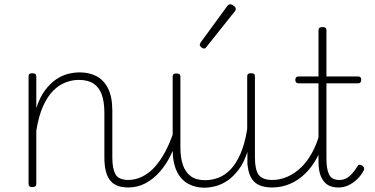

<svg xmlns="http://www.w3.org/2000/svg" viewBox="-20 -856 1746 894"><path d="M579 17Q546 17 524 7.5Q502 -2 489.5 -20.5Q477 -39 471.5 -64.5Q466 -90 466 -123V-331Q466 -381 454 -415Q442 -449 416 -466.5Q390 -484 347 -484Q317 -484 286 -472.5Q255 -461 228 -434Q201 -407 180.5 -361.5Q160 -316 149 -247V0Q149 8 144.5 11.5Q140 15 130 15Q121 15 117 11.5Q113 8 113 0V-500Q113 -508 117 -511.5Q121 -515 130 -515Q140 -515 144.5 -511.5Q149 -508 149 -500V-353Q166 -404 190 -436Q214 -468 241.5 -486.5Q269 -505 297 -512Q325 -519 351 -519Q395 -519 429 -501.5Q463 -484 483 -444.5Q503 -405 503 -340V-123Q503 -70 518 -44Q533 -18 579 -18Q586 -18 589.5 -12.5Q593 -7 593 -0.5Q593 6 589.5 11.5Q586 17 579 17Z M576 17Q567 17 562 11.5Q557 6 557 -0.5Q557 -7 562 -12.5Q567 -18 576 -18Q611 -18 643 -34Q675 -50 701 -79Q727 -108 748.5 -148Q770 -188 786 -235Q788 -244 795.5 -244.5Q803 -245 808 -239Q813 -233 810 -223Q796 -176 774.5 -132.5Q753 -89 724 -56Q695 -23 658 -3Q621 17 576 17Z M932 18Q891 18 857.5 0.5Q824 -17 804 -57Q784 -97 784 -161V-499Q784 -507 788 -510.5Q792 -514 801 -514Q811 -514 815.5 -510.5Q820 -507 820 -499V-169Q820 -121 832 -87Q844 -53 869 -35Q894 -17 935 -17Q966 -17 996 -28Q1026 -39 1052.5 -66Q1079 -93 1099.5 -139.5Q1120 -186 1131 -255V-500Q1131 -509 1135.5 -512Q1140 -515 1150 -515Q1159 -515 1163 -512Q1167 -509 1167 -500V-123Q1167 -66 1184.5 -42Q1202 -18 1249 -18Q1256 -18 1260 -12.5Q1264 -7 1264 -0.5Q1264 6 1260.5 11.5Q1257 17 1249 17Q1220 17 1199 10.5Q1178 4 1164 -9.5Q1150 -23 1142.5 -43.5Q1135 -64 1132 -91V-149Q1116 -99 1091.5 -66.5Q1067 -34 1040 -15.5Q1013 3 984.5 10.5Q956 18 932 18Z M1247 17Q1238 17 1233 11.5Q1228 6 1228 -0.5Q1228 -7 1233 -12.5Q1238 -18 1247 -18Q1284 -18 1318 -33Q1352 -48 1380.5 -75Q1409 -102 1431.5 -142Q1454 -182 1468 -233Q1469 -242 1476.5 -241.5Q1484 -241 1489.5 -235.5Q1495 -230 1492 -221Q1480 -167 1457 -123.5Q1434 -80 1402 -48.5Q1370 -17 1330.5 0Q1291 17 1247 17Z M929 -630Q924 -630 917 -636Q910 -642 910 -648Q910 -650 911.5 -652.5Q913 -655 914 -658L1039 -829Q1042 -833 1045 -834.5Q1048 -836 1052 -836Q1057 -836 1063 -832.5Q1069 -829 1073.5 -824Q1078 -819 1078 -814Q1078 -811 1077 -809Q1076 -807 1074 -804L940 -636Q936 -630 929 -630Z M1555 17Q1524 17 1504 3.5Q1484 -10 1473.5 -36.5Q1463 -63 1463 -102V-468H1371Q1363 -468 1359 -472.5Q1355 -477 1355 -484Q1355 -492 1359 -496Q1363 -500 1371 -500H1463V-715Q1463 -723 1467.5 -726.5Q1472 -730 1481 -730Q1491 -730 1495.5 -726.5Q1500 -723 1500 -715V-500H1647Q1655 -500 1658.5 -496Q1662 -492 1662 -484Q1662 -477 1658.5 -472.5Q1655 -468 1647 -468H1500V-115Q1500 -70 1512 -44Q1524 -18 1561 -18Q1587 -18 1607 -35.5Q1627 -53 1644 -81Q1648 -89 1654 -89Q1660 -89 1666 -85Q1673 -80 1675 -74.5Q1677 -69 1674 -63Q1662 -40 1643.5 -22Q1625 -4 1603 6.5Q1581 17 1555 17Z"/></svg>

Font: Playwrite HR Lijeva Thin
Style: Regular
Weight: 250
Designer: Veronika Burian, José Scaglione
Foundry: TypeTogether
Version: Version 1.002